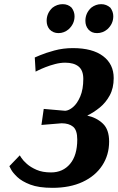

<svg xmlns="http://www.w3.org/2000/svg" viewBox="-20 -891 566 922"><path d="M147 -615Q147 -615 173 -626Q199 -637 241 -648.5Q283 -660 330 -660Q424 -660 475 -621.5Q526 -583 526 -516Q526 -468 507 -433Q488 -398 459 -374.5Q430 -351 399 -336Q444 -326 474 -297.5Q504 -269 504 -211Q504 -147 471 -96.5Q438 -46 377 -17.5Q316 11 232 11Q166 11 125.5 -4.5Q85 -20 63 -41Q41 -62 33 -77.5Q25 -93 25 -93L75 -145Q75 -145 83 -132.5Q91 -120 109 -104Q127 -88 155.5 -75.5Q184 -63 225 -63Q282 -63 316.5 -104Q351 -145 351 -221Q351 -266 331 -282.5Q311 -299 276 -299L179 -291L190 -368L293 -359Q311 -360 331 -377Q351 -394 365.5 -428Q380 -462 380 -512Q380 -553 357.5 -571.5Q335 -590 293 -590Q270 -590 245 -583.5Q220 -577 198.5 -568.5Q177 -560 164 -553.5Q151 -547 151 -547ZM418 -854Q440 -871 466 -871Q491 -871 510 -854Q524 -835 524 -813Q524 -776 495 -750Q473 -732 446 -732Q419 -732 404 -750Q390 -767 390 -791Q390 -828 418 -854ZM232 -854Q254 -871 281 -871Q307 -871 324 -854Q338 -835 338 -813Q338 -776 309 -750Q287 -732 261 -732Q235 -732 218 -750Q204 -767 204 -791Q204 -828 232 -854Z"/></svg>

Font: Arsenal SC
Style: Bold Italic
Weight: 700
Italic angle: -9.10001°
Designer: Andrij Shevchenko
Foundry: Stairsfor
Version: Version 2.001; ttfautohint (v1.8.4.7-5d5b)